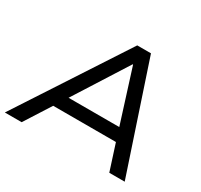

<svg xmlns="http://www.w3.org/2000/svg" viewBox="-162 -897 1141 1089"><g transform="rotate(30 408.5 -352.5)"><path d="M-15 0 445 -705H535L770 0H669L605 -199L647 -170H168L222 -199L95 0ZM476 -599 243 -232 215 -253H625L595 -232L479 -599Z"/></g></svg>

Font: Nunito Sans 10pt SemiExpanded Medium
Style: Italic
Weight: 500
Width: 6
Italic angle: -9°
Designer: Vernon Adams
Foundry: Vernon Adams
Version: Version 3.101;gftools[0.9.27]